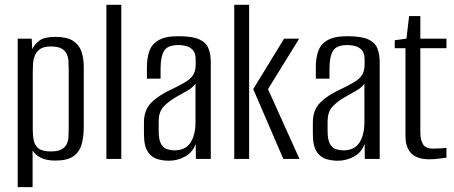

<svg xmlns="http://www.w3.org/2000/svg" viewBox="-20 -654 1868 790"><path d="M52.8 116V-495H110.5L112.6 -451.5Q122.4 -471.9 142.4 -487.1Q162.5 -502.3 208 -502.3Q255.1 -502.3 280.2 -486.2Q305.4 -470.2 315 -442.3Q324.7 -414.4 324.7 -377.5V-133.3Q324.7 -91.6 315.8 -59.9Q306.8 -28.3 281.8 -10.8Q256.8 6.7 208.3 6.7Q170 6.7 147.4 -5.2Q124.8 -17.2 114.1 -34.6V116ZM188.7 -30.9Q217 -30.9 232.1 -38.8Q247.2 -46.7 253.9 -60.2Q260.7 -73.6 261.7 -90.5Q262.7 -107.4 262.7 -125.7V-367.3Q262.7 -385.6 261.7 -402.5Q260.7 -419.4 253.9 -433.2Q247.2 -447 232.1 -454.9Q217 -462.8 188.7 -462.8Q160.8 -462.8 145.7 -452.7Q130.6 -442.6 123.8 -426.4Q117.1 -410.3 115.9 -391.3Q114.8 -372.2 114.8 -355.2V-119.3Q114.8 -94.7 119.3 -74.6Q123.8 -54.4 139.5 -42.6Q155.3 -30.9 188.7 -30.9Z M417.8 0V-634.3H479.1V0Z M674.6 7.3Q651.6 7.3 628.2 0.9Q604.8 -5.6 588.6 -29.1Q572.3 -52.6 572.3 -102.5V-150.8Q572.3 -201.2 602.5 -231.7Q632.6 -262.2 685.9 -286.4Q719.9 -302.8 741.7 -315.7Q763.4 -328.5 774.3 -344.9Q785.1 -361.4 785.1 -387.8V-409.1Q785.1 -433.5 775.1 -446.1Q765 -458.7 748.7 -463.7Q732.4 -468.6 714 -468.6Q669.1 -468.6 654.9 -444.3Q640.7 -420.1 640.7 -372.3V-330.3H584.5V-378Q584.5 -415 594.4 -443.5Q604.3 -472 632.3 -488.5Q660.2 -505 714 -505Q771.3 -505 799.7 -492.2Q828.1 -479.3 837.7 -455.2Q847.3 -431.2 847.3 -398.1V0H786L785.3 -61.8Q773.2 -27.6 742 -10.1Q710.9 7.3 674.6 7.3ZM697.6 -35.3Q743.1 -35.3 763.7 -67Q784.4 -98.6 784.4 -152.1V-310.1Q773.9 -294 750.8 -280.9Q727.8 -267.7 704.3 -254.6Q670.2 -234.8 651.6 -213.6Q632.9 -192.3 632.9 -154.4V-115.5Q632.9 -78.7 642.8 -61.7Q652.7 -44.6 668 -40Q683.2 -35.3 697.6 -35.3Z M1145.8 0 1021.9 -287.4 1148.9 -495H1211L1082.7 -287.3L1212.3 0ZM943.8 0V-634.3H1005.1V0Z M1369.6 7.3Q1346.6 7.3 1323.2 0.9Q1299.8 -5.6 1283.6 -29.1Q1267.3 -52.6 1267.3 -102.5V-150.8Q1267.3 -201.2 1297.5 -231.7Q1327.6 -262.2 1380.9 -286.4Q1414.9 -302.8 1436.7 -315.7Q1458.4 -328.5 1469.3 -344.9Q1480.1 -361.4 1480.1 -387.8V-409.1Q1480.1 -433.5 1470.1 -446.1Q1460 -458.7 1443.7 -463.7Q1427.4 -468.6 1409 -468.6Q1364.1 -468.6 1349.9 -444.3Q1335.7 -420.1 1335.7 -372.3V-330.3H1279.5V-378Q1279.5 -415 1289.4 -443.5Q1299.3 -472 1327.3 -488.5Q1355.2 -505 1409 -505Q1466.3 -505 1494.7 -492.2Q1523.1 -479.3 1532.7 -455.2Q1542.3 -431.2 1542.3 -398.1V0H1481L1480.3 -61.8Q1468.2 -27.6 1437 -10.1Q1405.9 7.3 1369.6 7.3ZM1392.6 -35.3Q1438.1 -35.3 1458.7 -67Q1479.4 -98.6 1479.4 -152.1V-310.1Q1468.9 -294 1445.8 -280.9Q1422.8 -267.7 1399.3 -254.6Q1365.2 -234.8 1346.6 -213.6Q1327.9 -192.3 1327.9 -154.4V-115.5Q1327.9 -78.7 1337.8 -61.7Q1347.7 -44.6 1363 -40Q1378.2 -35.3 1392.6 -35.3Z M1745.6 1.4Q1723.7 1.4 1705.7 -3.8Q1687.8 -9.1 1674.9 -20.6Q1662 -32.1 1655.1 -50.8Q1648.3 -69.4 1648.3 -97.2V-455.6H1604.2V-488.4L1652.3 -495L1663.3 -587.8H1709.5V-495H1817V-455.6H1709.5V-107.8Q1709.5 -80 1720 -61.2Q1730.4 -42.5 1763.6 -42.5Q1777.8 -42.5 1793.9 -43.6Q1809.9 -44.7 1817 -45.5V-5.4Q1809.2 -4.7 1789 -1.6Q1768.9 1.4 1745.6 1.4Z"/></svg>

Font: Alumni Sans Thin
Style: Regular
Weight: 100
Designer: Robert E. Leuschke
Foundry: Robert E. Leuschke
Version: Version 1.018